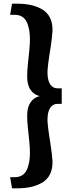

<svg xmlns="http://www.w3.org/2000/svg" viewBox="-20 -860 440 1039"><path d="M45 159 35 99H58Q104 99 123 63Q142 27 142 -33Q142 -60 138.5 -95.5Q135 -131 131 -167.5Q127 -204 127 -233Q127 -280 145.5 -306.5Q164 -333 195 -340Q164 -347 145.5 -373.5Q127 -400 127 -447Q127 -477 131 -513.5Q135 -550 138.5 -585.5Q142 -621 142 -647Q142 -708 123 -744Q104 -780 58 -780H35L45 -840H73Q161 -840 212.5 -806.5Q264 -773 264 -699Q264 -695 264 -690Q264 -685 263 -680Q261 -651 255 -612Q249 -573 243.5 -535.5Q238 -498 237 -472V-468Q237 -427 251 -404.5Q265 -382 291 -382H314V-298H291Q265 -298 251 -275.5Q237 -253 237 -212V-208Q238 -183 243.5 -145Q249 -107 255 -68Q261 -29 263 0Q264 4 264 8.5Q264 13 264 18Q264 92 212.5 125.5Q161 159 73 159Z"/></svg>

Font: RocknRoll One
Style: Regular
Weight: 400
Designer: Fontworks Inc.
Foundry: Fontworks Inc.
Version: Version 1.100